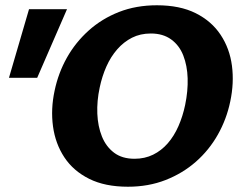

<svg xmlns="http://www.w3.org/2000/svg" viewBox="-20 -693 924 728"><path d="M465 15Q378 15 318 -15Q258 -45 224 -96.5Q190 -148 181 -213.5Q172 -279 187 -349Q201 -416 233.5 -474Q266 -532 316 -577Q366 -622 431 -647.5Q496 -673 575 -673Q662 -673 722 -643Q782 -613 816.5 -561Q851 -509 859.5 -443.5Q868 -378 853 -308Q839 -241 806 -182.5Q773 -124 723 -80Q673 -36 608 -10.5Q543 15 465 15ZM490 -91Q529 -91 560.5 -106.5Q592 -122 616 -149.5Q640 -177 656.5 -214.5Q673 -252 682 -295Q693 -348 691.5 -396Q690 -444 675 -482.5Q660 -521 629 -543.5Q598 -566 552 -566Q512 -566 480.5 -550Q449 -534 424.5 -506Q400 -478 383.5 -441Q367 -404 358 -361Q347 -310 349 -262Q351 -214 366.5 -175.5Q382 -137 412.5 -114Q443 -91 490 -91ZM121 -398H14L90 -658H234Z"/></svg>

Font: Ysabeau Infant ExtraBold
Style: Italic
Weight: 800
Italic angle: -12°
Designer: Christian Thalmann (Catharsis Fonts)
Version: Version 2.001;gftools[0.9.30]; featfreeze: ss01,ss02,lnum